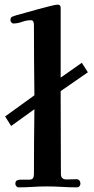

<svg xmlns="http://www.w3.org/2000/svg" viewBox="-20 -799 403 826"><path d="M358 -488 241 -407V-375Q241 -294 241.5 -212.5Q242 -131 242 -50Q242 -27 266 -27Q277 -27 288 -27.5Q299 -28 309 -28Q317 -28 321.5 -22.5Q326 -17 326 -9Q326 -3 322 2Q318 7 311 7Q279 7 246.5 5Q214 3 182 3Q151 3 121 5Q91 7 60 7Q54 7 50 2Q46 -3 46 -8Q46 -19 52.5 -22.5Q59 -26 68 -26H105Q118 -26 122 -32.5Q126 -39 126 -50Q126 -120 126.5 -189.5Q127 -259 128 -329L28 -257L2 -298L128 -389Q127 -465 126.5 -541Q126 -617 126 -693Q126 -699 123.5 -705.5Q121 -712 113 -712Q94 -712 75 -705Q56 -698 37 -698Q33 -698 29 -702.5Q25 -707 25 -711Q25 -724 32 -727Q39 -730 49 -733Q61 -736 87 -743.5Q113 -751 142.5 -759Q172 -767 196 -773Q220 -779 228 -779Q241 -779 241 -765V-465L332 -529Z"/></svg>

Font: Kaisei Tokumin
Style: Bold
Weight: 700
Designer: Font-Kai, 金井和夫
Foundry: KAZUO KANAI
Version: Version 5.003